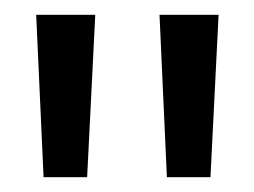

<svg xmlns="http://www.w3.org/2000/svg" viewBox="-20 -702 344 260"><path d="M29 -682H109L98 -462H39ZM196 -682H276L265 -462H206Z"/></svg>

Font: Karla ExtraLight
Style: Regular
Weight: 400
Version: Version 2.001